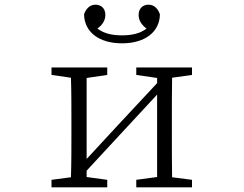

<svg xmlns="http://www.w3.org/2000/svg" viewBox="-20 -800 1040 820"><path d="M501 -615C600 -615 662 -664 663 -739C655 -762 639 -780 614 -780C591 -780 572 -765 572 -736C572 -713 585 -693 606 -678C577 -656 541 -649 501 -649C461 -649 425 -656 396 -678C417 -693 430 -713 430 -736C430 -765 411 -780 388 -780C363 -780 347 -762 339 -739C340 -664 402 -615 501 -615ZM562 -480 651 -467V-445L485 -267L350 -121V-467L438 -480V-512H200V-480L283 -468C285 -413 285 -336 285 -284V-227C285 -175 285 -98 283 -43L200 -32V0H438V-32L350 -44V-71L511 -245L651 -396V-44L562 -32V0H800V-32L715 -43C714 -98 714 -175 714 -227V-284C714 -336 714 -413 715 -468L800 -480V-512H562Z"/></svg>

Font: Kiri Minchoo Light
Style: Regular
Weight: 300
Designer: Ryoko NISHIZUKA 西塚涼子 (kana & ideographs); Frank Grießhammer (Latin, Greek & Cyrillic);
akenotsuki.com/eyeben/fonts/ (U+
Foundry: Adobe
akenotsuki.com/eyeben/fonts/
Version: Version 4.002;hotconv 1.0.119;makeotfexe 2.5.65604